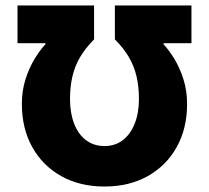

<svg xmlns="http://www.w3.org/2000/svg" viewBox="-20 -670 764 702"><path d="M680 -650V-512H578V-508Q597 -488 617 -455.5Q637 -423 650.5 -381Q664 -339 664 -290Q664 -200 626 -132Q588 -64 520 -26Q452 12 362 12Q272 12 204 -26Q136 -64 98 -132Q60 -200 60 -290Q60 -339 73.5 -381Q87 -423 107 -455.5Q127 -488 146 -508V-512H44V-650H324V-526Q292 -494 272.5 -460.5Q253 -427 244.5 -389.5Q236 -352 236 -308Q236 -257 251 -218Q266 -179 294.5 -157.5Q323 -136 362 -136Q401 -136 429 -157.5Q457 -179 472.5 -218Q488 -257 488 -308Q488 -352 479.5 -389.5Q471 -427 451.5 -460.5Q432 -494 400 -526V-650Z"/></svg>

Font: Source Sans 3 ExtraLight Black
Style: Regular
Weight: 900
Version: Version 3.052;hotconv 1.1.0;makeotfexe 2.6.0